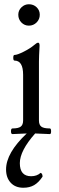

<svg xmlns="http://www.w3.org/2000/svg" viewBox="-20 -634 279 912"><path d="M117.2 -512.2Q96.2 -512.2 81.5 -527.3Q66.9 -542.5 66.9 -564Q66.9 -584.5 81.8 -599.1Q96.7 -613.8 117.2 -613.8Q139.2 -613.8 154.1 -599.4Q168.9 -585 168.9 -564Q168.9 -542.5 153.8 -527.3Q138.7 -512.2 117.2 -512.2ZM39.1 2.9Q32.2 2.9 32.2 -10.5Q32.2 -23.9 39.1 -23.9Q66.9 -23.9 78.4 -32.5Q89.8 -41 89.8 -62V-278.8Q89.8 -346.2 48.8 -346.2Q43 -346.2 43 -359.6Q43 -373 48.8 -373Q62 -373 92.5 -388.4Q123 -403.8 142.1 -419.9Q154.8 -431.2 161.1 -431.2Q168 -431.2 168 -417Q165 -364.3 165 -341.8V-62Q165 -41 176.3 -32.5Q187.5 -23.9 216.8 -23.9Q222.7 -23.9 222.7 -10.5Q222.7 2.9 216.8 2.9Q192.9 2 147 0Q74.2 82 74.2 141.1Q74.2 203.1 127.9 203.1Q155.3 203.1 172.9 187Q182.1 189.9 182.1 205.1Q163.6 232.9 142.1 245.4Q120.6 257.8 90.8 257.8Q52.7 257.8 30.8 233.9Q8.8 210 8.8 170.9Q8.8 92.3 106.9 0Q61 2 39.1 2.9Z"/></svg>

Font: Junicode SmCond
Style: Regular
Weight: 400
Width: 4
Designer: Peter S. Baker
Version: Version 2.206